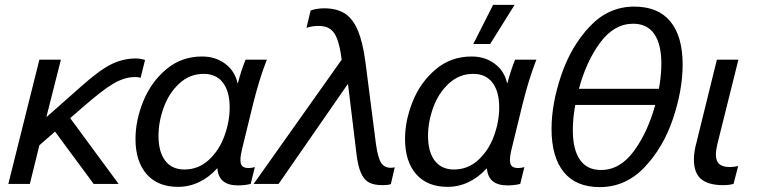

<svg xmlns="http://www.w3.org/2000/svg" viewBox="-20 -752 3093 785"><path d="M573 -507 555 -434Q546 -437 532 -437Q489 -437 442.5 -409.5Q396 -382 312 -308L267 -269L465 0H363L205 -214L141 -158L102 0H14L141 -508H229L170 -275H172L310 -397Q386 -465 434.5 -489Q483 -513 535 -513Q553 -513 573 -507Z M951 -413H953Q965 -461 984 -508H1071Q1041 -432 1015 -328L970 -144Q963 -116 963 -98Q963 -80 971 -72.5Q979 -65 997 -65Q1010 -65 1022 -69L1005 0Q981 6 953 6Q874 6 869 -63H867Q835 -27 794 -7.5Q753 12 708 12Q625 12 579.5 -40Q534 -92 534 -184Q534 -260 566 -338.5Q598 -417 660 -469Q722 -521 806 -521Q861 -521 900.5 -491.5Q940 -462 951 -413ZM628 -197Q628 -131 655.5 -95Q683 -59 734 -59Q791 -59 833.5 -98Q876 -137 897.5 -196Q919 -255 919 -312Q919 -378 891.5 -414Q864 -450 813 -450Q756 -450 713.5 -411Q671 -372 649.5 -313Q628 -254 628 -197Z M1474 -499 1517 -164Q1525 -106 1538.5 -86Q1552 -66 1577 -66Q1586 -66 1594 -68L1578 1Q1565 5 1544 5Q1510 5 1489.5 -5.5Q1469 -16 1456 -44.5Q1443 -73 1437 -127L1403 -407H1401L1241 -176L1119 0H1017L1377 -508Q1370 -562 1359 -591.5Q1348 -621 1330 -633.5Q1312 -646 1282 -646Q1255 -646 1233 -638L1250 -709Q1274 -718 1306 -718Q1355 -718 1388 -698Q1421 -678 1442 -630Q1463 -582 1474 -499Z M2053 -413H2055Q2067 -461 2086 -508H2173Q2143 -432 2117 -328L2072 -144Q2065 -116 2065 -98Q2065 -80 2073 -72.5Q2081 -65 2099 -65Q2112 -65 2124 -69L2107 0Q2083 6 2055 6Q1976 6 1971 -63H1969Q1937 -27 1896 -7.5Q1855 12 1810 12Q1727 12 1681.5 -40Q1636 -92 1636 -184Q1636 -260 1668 -338.5Q1700 -417 1762 -469Q1824 -521 1908 -521Q1963 -521 2002.5 -491.5Q2042 -462 2053 -413ZM1730 -197Q1730 -131 1757.5 -95Q1785 -59 1836 -59Q1893 -59 1935.5 -98Q1978 -137 1999.5 -196Q2021 -255 2021 -312Q2021 -378 1993.5 -414Q1966 -450 1915 -450Q1858 -450 1815.5 -411Q1773 -372 1751.5 -313Q1730 -254 1730 -197ZM1915 -572 1996 -732H2084L1984 -572Z M2771 -488Q2771 -384 2731.5 -266.5Q2692 -149 2615 -68Q2538 13 2432 13Q2335 13 2285 -48.5Q2235 -110 2235 -225Q2235 -328 2275 -445.5Q2315 -563 2391.5 -644Q2468 -725 2573 -725Q2671 -725 2721 -664Q2771 -603 2771 -488ZM2347 -389H2674Q2684 -443 2684 -492Q2684 -571 2655 -613Q2626 -655 2569 -655Q2491 -655 2434 -578Q2377 -501 2347 -389ZM2659 -323H2332Q2322 -269 2322 -220Q2322 -141 2351 -99Q2380 -57 2437 -57Q2515 -57 2571.5 -134Q2628 -211 2659 -323Z M2907 -120Q2907 -93 2921 -81Q2935 -69 2965 -69Q2978 -69 2998 -73L2979 0Q2959 5 2937 5Q2876 5 2846.5 -20Q2817 -45 2817 -100Q2817 -132 2829 -175L2911 -508H2999L2917 -179Q2907 -141 2907 -120Z"/></svg>

Font: CST
Style: Italic
Weight: 400
Italic angle: -14°
Version: Version 1.00